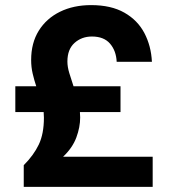

<svg xmlns="http://www.w3.org/2000/svg" viewBox="-20 -732 675 752"><path d="M73 0V-85Q112 -124 132 -166Q152 -208 152 -271Q152 -281 151 -293H40V-394H122Q114 -418 108 -443.5Q102 -469 102 -497Q102 -564 132 -612Q162 -660 215 -686Q268 -712 337 -712Q415 -712 467 -682.5Q519 -653 545.5 -602.5Q572 -552 575 -490H437Q435 -533 411 -561Q387 -589 340 -589Q300 -589 272 -564Q244 -539 244 -491Q244 -470 251.5 -445.5Q259 -421 268 -394H452V-293H293Q294 -282 294 -272Q294 -234 279 -193.5Q264 -153 227 -118H578V0Z"/></svg>

Font: DM Sans Black
Style: Regular
Weight: 900
Designer: Colophon Foundry, Jonny Pinhorn
Foundry: Colophon Foundry
Version: Version 4.004; ttfautohint (v1.8.4.7-5d5b)